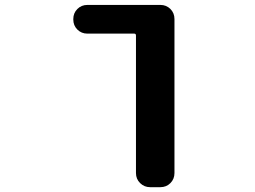

<svg xmlns="http://www.w3.org/2000/svg" viewBox="-20 -567 1040 784"><path d="M592.8 197.3Q569.3 197.3 552.2 180.7Q535.2 164.1 535.2 139.6V-421.9Q535.2 -429.7 528.3 -429.7H336.9Q312.5 -429.7 295.9 -446.3Q279.3 -462.9 279.3 -487.3V-489.3Q279.3 -513.7 295.9 -530.3Q312.5 -546.9 336.9 -546.9H634.8Q659.2 -546.9 675.8 -530.3Q692.4 -513.7 692.4 -489.3V139.6Q692.4 164.1 675.8 180.7Q659.2 197.3 634.8 197.3Z"/></svg>

Font: Rounded Mgen+ 2m bold
Style: Bold
Weight: 700
Designer: [Source Han Sans]
Ryoko NISHIZUKA  (kana & ideographs); Paul D. Hunt (Latin, Greek & Cyrillic); Wenlong ZHANG  (bopomofo
Version: Version 1.059.20150602